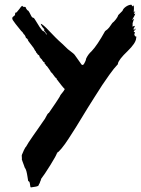

<svg xmlns="http://www.w3.org/2000/svg" viewBox="-20 -724 610 830"><path d="M563.8 -600Q563.8 -600 566.7 -599Q566.7 -597.1 563.8 -595.2Q556.2 -586.7 559 -585.7Q563.8 -586.7 562.9 -582.9Q562.9 -581 561.4 -577.6Q560 -574.3 561 -573.3Q562.9 -568.6 564.8 -567.1Q566.7 -565.7 568.1 -566.2Q569.5 -566.7 569.5 -564.8Q569.5 -562.9 568.6 -559Q567.6 -538.1 531.4 -502.9Q493.3 -466.7 489.5 -448.6L490.5 -447.6Q472.4 -428.6 452.9 -401Q433.3 -373.3 421.9 -356.2Q410.5 -339 388.1 -303.3Q365.7 -267.6 359 -257.1Q353.3 -248.6 338.1 -222.9Q322.9 -197.1 308.1 -173.8Q293.3 -150.5 276.7 -124.8Q260 -99 246.2 -82.4Q232.4 -65.7 226.7 -63.8Q225.7 -62.9 227.6 -61H225.7Q223.8 -52.4 198.1 -11Q172.4 30.5 156.2 51.4L158.1 52.4Q156.2 55.2 154.8 58.1Q153.3 61 152.4 65.2Q151.4 69.5 150.5 70.5H148.6Q148.6 78.1 142.9 80.5Q137.1 82.9 128.6 83.8Q120 84.8 116.2 85.7Q111.4 87.6 111 81Q110.5 74.3 108.6 66.7Q106.7 59 101.9 59Q101 54.3 99 41Q97.1 27.6 94.3 16.7Q91.4 5.7 86.7 0L83.8 -8.6Q81 -17.1 77.6 -25.2Q74.3 -33.3 74.3 -35.2Q75.2 -38.1 74.3 -45.7Q73.3 -53.3 75.2 -56.2Q76.2 -57.1 78.6 -63.8Q81 -70.5 83.3 -74.8Q85.7 -79 88.1 -83.8Q90.5 -88.6 92.4 -89.5Q95.2 -95.2 103.8 -108.6Q112.4 -121.9 123.8 -138.1Q135.2 -154.3 146.2 -170Q157.1 -185.7 165.2 -197.6Q173.3 -209.5 174.3 -210.5Q175.2 -211.4 178.6 -218.6Q181.9 -225.7 185.2 -230.5Q188.6 -235.2 191.4 -236.2Q201 -249.5 221 -279.5Q241 -309.5 240 -310.5Q241.9 -314.3 249.5 -323.3Q257.1 -332.4 260 -339Q250.5 -347.6 225.7 -381L224.8 -381.9V-382.9V-383.8Q224.8 -383.8 225.7 -383.8V-384.8Q224.8 -384.8 223.8 -385.7Q223.8 -385.7 223.8 -384.8Q218.1 -389.5 211.4 -399.5Q204.8 -409.5 200 -412.4Q200 -412.4 197.1 -418.1Q194.3 -422.9 189.5 -429Q184.8 -435.2 182.9 -438.1L181 -439L176.2 -444.8L178.1 -445.7Q170.5 -447.6 173.3 -454.3Q169.5 -454.3 169.5 -456.2Q168.6 -455.2 169.5 -454.3Q168.6 -456.2 164.8 -461Q161.9 -462.9 162.9 -463.8Q161.9 -463.8 161.9 -465.2Q161.9 -466.7 161 -466.7Q160 -468.6 153.3 -474.3Q153.3 -474.3 154.3 -475.2L153.3 -476.2H151.4Q151.4 -485.7 143.8 -487.6Q141.9 -490.5 140.5 -492.9Q139 -495.2 137.1 -496.2Q136.2 -498.1 135.2 -500.5Q134.3 -502.9 133.8 -503.8Q133.3 -504.8 132.4 -503.8L125.7 -516.2Q124.8 -517.1 107.6 -540Q104.8 -544.8 101.9 -547.6Q100 -549.5 101.9 -553.3Q97.1 -553.3 97.1 -555.2Q97.1 -558.1 96.2 -559Q95.2 -559 94.8 -559Q94.3 -559 92.4 -558.1Q92.4 -561.9 89 -568.6Q85.7 -575.2 82.9 -576.2Q77.1 -586.7 71.4 -590.5Q41 -627.6 35.7 -636.7Q30.5 -645.7 35.2 -650.5Q37.1 -652.4 39 -653.8Q41 -655.2 42.4 -656.2Q43.8 -657.1 44.8 -659.5Q45.7 -661.9 45.7 -666.7Q45.7 -670.5 46.7 -669.5Q49.5 -667.6 53.3 -672.4Q57.1 -677.1 63.8 -685.2Q70.5 -693.3 70.5 -694.3Q75.2 -699 75.7 -699Q76.2 -699 81 -694.3H85.7Q90.5 -694.3 90.5 -693.3Q92.4 -686.7 98.1 -680Q103.8 -678.1 107.6 -669.5Q111.4 -661 115.7 -653.8Q120 -646.7 125.7 -646.7Q127.6 -645.7 134.8 -633.8Q141.9 -621.9 151.4 -607.1Q161 -592.4 168.6 -587.6V-590.5Q174.3 -583.8 175.2 -582.9Q176.2 -585.7 177.1 -581Q179 -574.3 181.9 -574.3Q181.9 -579 176.2 -585.7Q169.5 -592.4 169.5 -597.1Q171.4 -597.1 173.3 -595.2Q173.3 -597.1 169.5 -600Q166.7 -601.9 161.4 -610Q156.2 -618.1 156.2 -621Q160 -621 170 -612.4Q180 -603.8 191.4 -591.4Q202.9 -579 219.5 -562.4Q236.2 -545.7 249.5 -534.3Q254.3 -529.5 262.4 -521.9Q270.5 -514.3 273.3 -511.4Q275.2 -509.5 282.4 -504.3Q289.5 -499 295.2 -494.3Q301 -489.5 302.9 -486.7Q305.7 -481.9 314.8 -470Q323.8 -458.1 328.6 -450.5Q338.1 -433.3 347.6 -456.2Q348.6 -458.1 350.5 -462.9Q352.4 -466.7 351.4 -468.6Q360 -488.6 376.2 -502.9Q400 -527.6 434.3 -589.5Q440 -593.3 444.8 -597.6Q449.5 -601.9 451.9 -605.2Q454.3 -608.6 459 -615.2Q463.8 -621.9 465.7 -624.8Q472.4 -629.5 481 -640.5Q489.5 -651.4 491.4 -659Q501 -668.6 509.5 -677.1Q512.4 -686.7 523.8 -694.8Q535.2 -702.9 547.6 -703.8Q552.4 -697.1 554.3 -696.2L555.2 -698.1L558.1 -701Q560 -691.4 558.1 -670.5L560 -671.4Q562.9 -675.2 563.8 -676.2Q564.8 -676.2 563.8 -673.8Q562.9 -671.4 561 -668.1Q559 -664.8 559 -662.9L564.8 -665.7Q563.8 -659 551.4 -638.1Q552.4 -637.1 556.2 -641Q559 -643.8 559 -641.9Q559 -640 556.7 -634.8Q554.3 -629.5 554.3 -627.6Q552.4 -621.9 553.3 -618.1Q554.3 -613.3 551.4 -609.5L560 -611.4Q562.9 -613.3 563.8 -611.4L561.9 -609.5Q561 -606.7 559.5 -603.3Q558.1 -600 555.2 -597.1Q556.2 -597.1 557.1 -597.1Q558.1 -597.1 559 -598.1V-593.3Q561 -594.3 561.4 -596.7Q561.9 -599 563.8 -600ZM100 -555.2Q101 -557.1 99 -558.1Q99 -556.2 100 -555.2ZM141.9 -497.1 139 -499 138.1 -501.9 141 -499ZM168.6 -585.7 169.5 -586.7Q171.4 -586.7 169.5 -585.7ZM561 -583.8 560 -581.9Q558.1 -582.9 558.1 -583.8Z"/></svg>

Font: KAZYinfo
Style: Bold
Weight: 700
Designer: emmanuel didier
Foundry: emmanuel didier
Version: Version 001.000